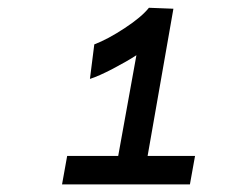

<svg xmlns="http://www.w3.org/2000/svg" viewBox="-20 -886 640 506"><path d="M217 -678 228.5 -769Q264 -782.5 308.5 -811.8Q353 -841 372.5 -865.5L437 -863L369 -475H494L480.5 -400H143.5L157 -475H291.5L339.5 -740.5Q315 -724.5 277.8 -705Q240.5 -685.5 217 -678Z"/></svg>

Font: JuliaMono
Style: Italic
Weight: 400
Italic angle: -9°
Monospace: yes
Designer: cormullion
Foundry: corm
Version: Version 0.057; ttfautohint (v1.8.4)